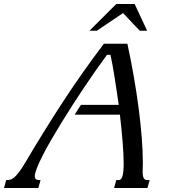

<svg xmlns="http://www.w3.org/2000/svg" viewBox="-145 -933 909 953"><path d="M370.6 -715.8H487.3Q504.9 -635.3 519 -553.7Q533.2 -472.2 543.2 -395.5Q553.2 -318.8 558.6 -250.2Q564 -181.6 564 -127Q564 -114.3 563.5 -102.5Q563 -90.8 563 -80.1Q563 -65.9 565.2 -57.9Q567.4 -49.8 570.6 -45.7Q573.7 -41.5 577.9 -40.3Q582 -39.1 585.9 -39.1H597.7L586.9 0H421.4L432.1 -39.1H444.8Q449.7 -39.1 454.1 -42.7Q458.5 -46.4 461.9 -55.7Q465.3 -64.9 467 -81.1Q468.8 -97.2 468.8 -122.6Q468.8 -145.5 467.3 -173.1Q465.8 -200.7 463.4 -231.7Q460.9 -262.7 457.5 -296.1Q454.1 -329.6 450.2 -363.8H226.1Q233.4 -376.5 241 -388.4Q248.5 -400.4 256.8 -412.6H444.3Q439 -448.2 433.8 -483.4Q428.7 -518.6 423.6 -550.8Q418.5 -583 413.3 -611.1Q408.2 -639.2 403.3 -661.1H386.2Q361.8 -628.4 333.5 -587.9Q305.2 -547.4 275.4 -503.2Q245.6 -459 215.8 -412.6Q186 -366.2 158.4 -321.3Q130.9 -276.4 106.9 -234.9Q83 -193.4 65.4 -158.7Q47.9 -124 37.8 -98.1Q27.8 -72.3 27.8 -58.6Q27.8 -46.9 33.9 -43Q40 -39.1 50.3 -39.1H56.2L45.4 0H-125L-114.3 -39.1H-111.8Q-102.5 -39.1 -93.8 -41.3Q-85 -43.5 -74.2 -52.5Q-63.5 -61.5 -49.6 -80.1Q-35.6 -98.6 -16.6 -130.9Q68.4 -275.4 164.3 -422.9Q260.3 -570.3 370.6 -715.8ZM432.1 -913.1H523.4L585.4 -780.3H548.8L465.8 -868.2L335.4 -780.3H298.8Z"/></svg>

Font: Arian AMU Serif
Style: Italic
Weight: 400
Italic angle: -15°
Designer: Ruben Hakobyan (Tarumian)
Foundry: Ruben Hakobyan (Tarumian)
Version: Version 1.002